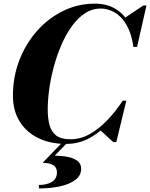

<svg xmlns="http://www.w3.org/2000/svg" viewBox="-20 -780 824 1054"><path d="M343 10Q255.5 10 189.8 -22.2Q124 -54.5 87.5 -114Q51 -173.5 51 -255Q51 -357.5 86 -448.8Q121 -540 183 -610Q245 -680 326.5 -720Q408 -760 501 -760Q567.5 -760 615.5 -730.5Q663.5 -701 691 -647.5Q718.5 -594 724 -522.5H712.5Q704 -581 685.5 -621.5Q667 -662 641.8 -686.5Q616.5 -711 588.5 -722Q560.5 -733 533 -733Q485 -733 444.8 -706Q404.5 -679 372.2 -633.2Q340 -587.5 315.5 -530Q291 -472.5 274.5 -410.2Q258 -348 250 -288.8Q242 -229.5 242 -180.5Q242 -133 251.2 -95.8Q260.5 -58.5 287.2 -37Q314 -15.5 366 -15.5Q422.5 -15.5 473.2 -44.2Q524 -73 569.5 -120.8Q615 -168.5 654 -227.5H665Q630.5 -166 582.8 -111.8Q535 -57.5 474.8 -23.8Q414.5 10 343 10ZM601.5 0 528 -68Q551 -87 574.8 -111Q598.5 -135 621 -167L654 -227.5H673.5L618.5 0ZM712.5 -522.5 707 -582Q698.5 -612 687.2 -634.5Q676 -657 659.5 -678L767 -750H784L732.5 -522.5ZM193.5 254.5V235.5Q235 235.5 263.8 219.2Q292.5 203 292.5 165.5Q292.5 138.5 272 126.2Q251.5 114 214 114L327.5 -4H356.5L280.5 74.5Q320 75 352.8 81.5Q385.5 88 405.5 103.5Q425.5 119 425.5 146.5Q425.5 183.5 393.8 207.5Q362 231.5 309.2 243Q256.5 254.5 193.5 254.5Z"/></svg>

Font: Bodoni Moda 11pt ExtraBold
Style: Italic
Weight: 800
Italic angle: -13°
Version: Version 2.004